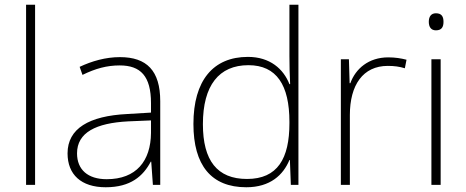

<svg xmlns="http://www.w3.org/2000/svg" viewBox="-20 -780 1968 810"><path d="M128 0V-760H90V0Z M486 -539C425 -539 367 -522 316 -498L328 -464C383 -491 431 -504 485 -504C573 -504 617 -459 617 -345V-305L517 -299C356 -291 265 -238 265 -133C265 -44 322 10 426 10C531 10 584 -37 616 -98H618L625 0H656V-353C656 -482 599 -539 486 -539ZM521 -268 617 -272V-219C616 -101 555 -24 430 -24C351 -24 305 -64 305 -133C305 -221 385 -261 521 -268Z M1019 10C1120 10 1175 -42 1201 -105H1203L1207 0H1239V-760H1201V-544C1201 -506 1202 -464 1204 -425H1201C1176 -489 1119 -540 1026 -540C879 -540 796 -440 796 -257C796 -83 871 10 1019 10ZM1022 -25C896 -25 836 -103 836 -256C836 -420 904 -505 1028 -505C1147 -505 1201 -421 1201 -266V-260C1201 -111 1151 -25 1022 -25Z M1618 -538C1535 -538 1480 -490 1458 -429H1455L1452 -530H1418V0H1456V-295C1456 -421 1511 -502 1616 -502C1644 -502 1665 -499 1688 -492L1695 -528C1672 -534 1647 -538 1618 -538Z M1819 -724C1798 -724 1789 -709 1789 -688C1789 -667 1798 -652 1819 -652C1844 -652 1851 -667 1851 -688C1851 -709 1844 -724 1819 -724ZM1839 -530H1800V0H1839Z"/></svg>

Font: Noto Sans Gurmukhi UI ExtraLight
Style: Regular
Weight: 200
Designer: Jelle Bosma - Monotype Design Team
Foundry: Monotype Imaging Inc.
Version: Version 2.004